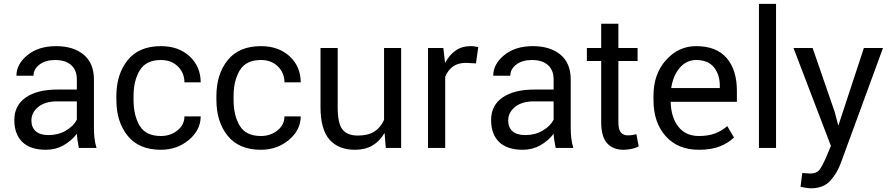

<svg xmlns="http://www.w3.org/2000/svg" viewBox="-20 -782 4703 1015"><path d="M397 0Q392.1 -24.9 389.6 -41Q387.2 -57.1 386.2 -74.7Q357.9 -37.6 315.9 -13.9Q273.9 9.8 223.6 9.8Q140.1 9.8 97.9 -31.5Q55.7 -72.8 55.7 -147.5Q55.7 -224.6 116.2 -266.6Q176.8 -308.6 284.2 -308.6H386.2V-362.3Q386.2 -410.6 356.4 -437.7Q326.7 -464.8 271.5 -464.8Q220.2 -464.8 188.7 -440.7Q157.2 -416.5 157.2 -381.8H66.9Q66.9 -442.9 125 -490.5Q183.1 -538.1 276.4 -538.1Q367.7 -538.1 422.1 -493.2Q476.6 -448.2 476.6 -361.3V-106.4Q476.6 -78.1 479.5 -52.2Q482.4 -26.4 490.2 0ZM236.8 -67.9Q287.6 -67.9 327.9 -91.3Q368.2 -114.7 386.2 -148.9V-246.1H281.2Q218.3 -246.1 182.1 -216.6Q146 -187 146 -145.5Q146 -108.9 168.7 -88.4Q191.4 -67.9 236.8 -67.9Z M830.6 -63Q880.9 -63 917.7 -92.3Q954.6 -121.6 955.1 -166.5H1041Q1040.5 -94.2 978.3 -42.2Q916 9.8 830.6 9.8Q714.4 9.8 654.8 -64.2Q595.2 -138.2 595.2 -253.9V-274.4Q595.2 -389.6 654.8 -463.9Q714.4 -538.1 830.6 -538.1Q923.8 -538.1 982.2 -484.4Q1040.5 -430.7 1041 -346.7H955.1Q954.6 -397.5 919.9 -431.2Q885.3 -464.8 830.6 -464.8Q752 -464.8 719 -410.4Q686 -356 686 -274.4V-253.9Q686 -170.4 718.8 -116.7Q751.5 -63 830.6 -63Z M1359.4 -63Q1409.7 -63 1446.5 -92.3Q1483.4 -121.6 1483.9 -166.5H1569.8Q1569.3 -94.2 1507.1 -42.2Q1444.8 9.8 1359.4 9.8Q1243.2 9.8 1183.6 -64.2Q1124 -138.2 1124 -253.9V-274.4Q1124 -389.6 1183.6 -463.9Q1243.2 -538.1 1359.4 -538.1Q1452.6 -538.1 1511 -484.4Q1569.3 -430.7 1569.8 -346.7H1483.9Q1483.4 -397.5 1448.7 -431.2Q1414.1 -464.8 1359.4 -464.8Q1280.8 -464.8 1247.8 -410.4Q1214.8 -356 1214.8 -274.4V-253.9Q1214.8 -170.4 1247.6 -116.7Q1280.3 -63 1359.4 -63Z M2013.2 -77.1 2011.7 -77.6Q1987.3 -35.2 1948.7 -12.7Q1910.2 9.8 1856.9 9.8Q1769 9.8 1721.7 -44.2Q1674.3 -98.1 1674.3 -217.3V-528.3H1765.1V-216.3Q1765.1 -129.4 1790.5 -97.4Q1815.9 -65.4 1871.1 -65.4Q1925.8 -65.4 1959.2 -86.7Q1992.7 -107.9 2010.3 -148.4V-528.3H2100.6V0H2019.5Z M2496.1 -446.8 2443.4 -449.7Q2401.9 -449.7 2375 -430.7Q2348.1 -411.6 2333.5 -376V0H2242.7V-528.3H2323.7L2332.5 -451.7L2334 -451.2Q2356 -492.2 2389.2 -515.1Q2422.4 -538.1 2467.3 -538.1Q2479 -538.1 2490.5 -536.4Q2502 -534.7 2508.3 -532.7Z M2917.5 0Q2912.6 -24.9 2910.2 -41Q2907.7 -57.1 2906.7 -74.7Q2878.4 -37.6 2836.4 -13.9Q2794.4 9.8 2744.1 9.8Q2660.6 9.8 2618.4 -31.5Q2576.2 -72.8 2576.2 -147.5Q2576.2 -224.6 2636.7 -266.6Q2697.3 -308.6 2804.7 -308.6H2906.7V-362.3Q2906.7 -410.6 2877 -437.7Q2847.2 -464.8 2792 -464.8Q2740.7 -464.8 2709.2 -440.7Q2677.7 -416.5 2677.7 -381.8H2587.4Q2587.4 -442.9 2645.5 -490.5Q2703.6 -538.1 2796.9 -538.1Q2888.2 -538.1 2942.6 -493.2Q2997.1 -448.2 2997.1 -361.3V-106.4Q2997.1 -78.1 3000 -52.2Q3002.9 -26.4 3010.7 0ZM2757.3 -67.9Q2808.1 -67.9 2848.4 -91.3Q2888.7 -114.7 2906.7 -148.9V-246.1H2801.8Q2738.8 -246.1 2702.6 -216.6Q2666.5 -187 2666.5 -145.5Q2666.5 -108.9 2689.2 -88.4Q2711.9 -67.9 2757.3 -67.9Z M3249 -656.7V-528.3H3350.6V-459.5H3249V-136.2Q3249 -97.2 3262.2 -81.8Q3275.4 -66.4 3298.3 -66.4Q3310.1 -66.4 3322 -68.1Q3334 -69.8 3344.2 -72.8L3356.4 -8.8Q3343.8 -0.5 3321 4.6Q3298.3 9.8 3275.9 9.8Q3220.7 9.8 3189.5 -24.7Q3158.2 -59.1 3158.2 -136.2V-459.5H3082.5V-528.3H3158.2V-656.7Z M3674.8 9.8Q3563.5 9.8 3499 -62.3Q3434.6 -134.3 3434.6 -253.4V-275.4Q3434.6 -390.6 3500.7 -464.4Q3566.9 -538.1 3660.2 -538.1Q3767.6 -538.1 3821.5 -475.1Q3875.5 -412.1 3875.5 -302.7V-243.7H3525.4Q3527.3 -162.6 3565.7 -112.8Q3604 -63 3674.8 -63Q3724.1 -63 3760 -76.7Q3795.9 -90.3 3824.7 -115.2L3860.4 -55.2Q3831.5 -26.9 3786.4 -8.5Q3741.2 9.8 3674.8 9.8ZM3660.2 -464.8Q3608.9 -464.8 3573.5 -423.6Q3538.1 -382.3 3528.3 -316.4H3785.2V-329.1Q3785.2 -388.2 3753.9 -426.5Q3722.7 -464.8 3660.2 -464.8Z M4082.5 0H3992.2V-761.7H4082.5Z M4392.6 -190.4 4411.1 -120.1H4412.6L4546.9 -528.3H4647.9L4424.3 81.5Q4404.3 135.7 4368.2 174.6Q4332 213.4 4267.6 213.4Q4255.9 213.4 4238.8 210.7Q4221.7 208 4211.9 205.6L4221.2 132.8Q4219.7 132.3 4238.8 133.8Q4257.8 135.3 4263.2 135.3Q4295.9 135.3 4311 116.9Q4326.2 98.6 4348.6 46.4L4372.6 -10.7L4174.8 -528.3H4275.9Z"/></svg>

Font: Roboto Web
Style: Regular
Weight: 400
Designer: Google
Version: Version 1.200310; 2013